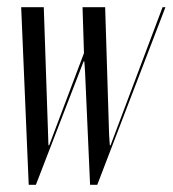

<svg xmlns="http://www.w3.org/2000/svg" viewBox="-20 -515 481 535"><path d="M60 0H80L213 -344H215L217 -315L231 0H251L441 -495H433L288 -110H286L284 -140L273 -495H210L214 -367L117 -110H115L102 -495H39Z"/></svg>

Font: Moniqa Ita Display
Style: Italic
Weight: 400
Italic angle: -10°
Designer: Rajesh Rajput
Foundry: Rajesh Rajput
Version: Version 1.000